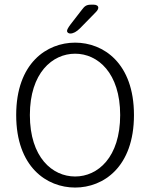

<svg xmlns="http://www.w3.org/2000/svg" viewBox="-20 -812 659 842"><path d="M288 -665C301.5 -665 315.5 -672.5 331 -688L399.5 -758C407.5 -766 411 -772.5 411 -778.5C411 -786.5 402.5 -791.5 391 -791.5H380C359.5 -791.5 351.5 -786 338.5 -768.5L289 -704.5C279 -691 274 -682 274 -676.5C274 -668.5 282 -665 288 -665ZM309.5 10.5C433 10.5 567.5 -79 567.5 -307.5C567.5 -535.5 433 -625 309.5 -625C185.5 -625 51 -535.5 51 -307.5C51 -79 185.5 10.5 309.5 10.5ZM309.5 -38C209.5 -38 111 -122 111 -307.5C111 -492 209.5 -576.5 309.5 -576.5C409 -576.5 507 -492 507 -307.5C507 -122 409 -38 309.5 -38Z"/></svg>

Font: RTM Light Light
Style: Regular
Weight: 300
Designer: after Tyler Finck
Foundry: An Endless Supply
Version: Version 1.000;Glyphs 3.2.1 (3258)